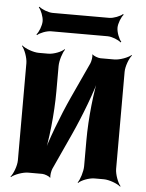

<svg xmlns="http://www.w3.org/2000/svg" viewBox="-54 -774 643 843"><g transform="rotate(5 268.0 -352.0)"><path d="M330 -502 258 -346C219 -261 175 -146 157 -75L161 -74C179 -145 192 -269 192 -366V-478C192 -502 204 -539 214 -552L212 -554C201 -542 166 -528 142 -528H100C76 -528 39 -542 26 -554L24 -552C36 -539 50 -502 50 -478V-50C50 -26 36 11 24 24L26 26C39 14 76 0 100 0H162C172 0 194 8 197 14L199 12C196 6 200 -17 204 -26L276 -183C315 -268 359 -383 376 -453L373 -454C355 -384 342 -260 342 -163V-50C342 -26 330 11 320 24L322 26C333 14 368 0 392 0H433C457 0 494 14 507 26L509 24C497 11 483 -26 483 -50V-478C483 -502 497 -539 509 -552L507 -554C494 -542 457 -528 433 -528H372C362 -528 340 -536 337 -542L335 -540C338 -533 334 -511 330 -502ZM435 -668C435 -687 447 -717 457 -727L454 -730C444 -720 414 -708 395 -708H146C126 -708 96 -720 86 -730L83 -727C93 -717 105 -687 105 -668C105 -648 93 -618 83 -608L86 -605C96 -615 126 -627 146 -627H395C414 -627 444 -615 454 -605L457 -608C447 -618 435 -648 435 -668Z"/></g></svg>

Font: Asimov
Style: EdgeNar
Weight: 500
Designer: Google
Version: Version 2.000980: 2014